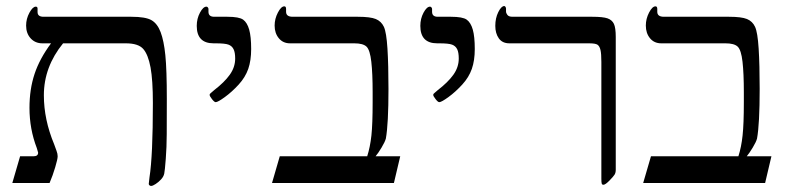

<svg xmlns="http://www.w3.org/2000/svg" viewBox="-20 -609 2629 639"><path d="M535.2 -279.8Q535.2 -207 534.9 -162.8Q534.7 -118.7 531.7 -80.1Q528.8 -41.5 526.6 -31.2Q524.4 -21 516.1 -12Q507.8 -2.9 498 3.4Q488.3 9.8 482.9 9.8Q480 9.8 477.5 7.8Q475.1 5.9 475.1 2.9L477.5 -18.6Q488.8 -90.3 488.8 -266.1Q488.8 -342.3 481 -384.8Q473.1 -427.2 456.8 -446Q440.4 -464.8 398.9 -464.8H189.9Q126 -386.2 126 -292Q126 -210.9 160.2 -128.9Q164.6 -116.7 168.2 -106.9Q171.9 -97.2 171.9 -88.9Q171.9 -79.6 163.8 -52.5Q155.8 -25.4 145 0H21L46.9 -88.9H91.8Q106.9 -88.9 106.9 -101.1L102.5 -116.2Q78.1 -179.7 78.1 -250Q78.1 -312 95 -362.8Q111.8 -413.6 149.9 -464.8H121.1Q97.2 -464.8 82 -481.4Q66.9 -498 66.9 -523.9Q66.9 -546.4 77.9 -566.7Q88.9 -586.9 99.1 -586.9Q105 -586.9 105 -580.1V-568.8Q105 -553.2 125 -553.2H417Q464.8 -553.2 484.4 -541.7Q503.9 -530.3 514.6 -502Q525.4 -473.6 530.3 -425.3Q535.2 -377 535.2 -279.8Z M815.9 -445.8Q815.9 -407.7 806.2 -379.6Q796.4 -351.6 774.2 -327.4Q752 -303.2 728.5 -286.1Q705.1 -269 697.8 -269Q693.4 -269 685.5 -279.1Q677.7 -289.1 677.7 -293Q677.7 -296.9 682.1 -299.8L692.9 -309.1Q726.6 -335 744.6 -360.1Q762.7 -385.3 762.7 -414.1Q762.7 -434.6 757.3 -445.3Q752 -456.1 740.5 -460.4Q729 -464.8 697.8 -464.8H690.9Q634.8 -464.8 634.8 -522.9Q634.8 -546.9 645.5 -566.9Q656.2 -586.9 667 -586.9Q669.4 -586.9 671.6 -584.5Q673.8 -582 673.8 -579.1V-569.8Q673.8 -553.2 692.9 -553.2H736.8Q775.9 -553.2 789.3 -543.5Q802.7 -533.7 809.3 -510.5Q815.9 -487.3 815.9 -445.8Z M1291 0H885.3L911.1 -88.9H1202.1Q1211.9 -119.6 1216.1 -158Q1220.2 -196.3 1220.2 -269V-302.2Q1220.2 -364.3 1215.8 -403.3Q1211.4 -442.4 1200 -453.6Q1188.5 -464.8 1159.2 -464.8H945.3Q921.9 -464.8 908 -481.7Q894 -498.5 894 -523.9Q894 -546.4 904.8 -567.1Q915.5 -587.9 926.3 -587.9Q932.1 -587.9 932.1 -579.1V-569.8Q932.1 -553.2 954.1 -553.2H1170.9Q1212.4 -553.2 1230.7 -545.7Q1249 -538.1 1257.6 -519.8Q1266.1 -501.5 1269.5 -447.3Q1272.9 -393.1 1272.9 -313Q1272.9 -196.3 1264.2 -147.9Q1261.2 -136.7 1249.8 -117.7Q1238.3 -98.6 1230 -88.9H1312Z M1560.1 -445.8Q1560.1 -407.7 1550.3 -379.6Q1540.5 -351.6 1518.3 -327.4Q1496.1 -303.2 1472.7 -286.1Q1449.2 -269 1441.9 -269Q1437.5 -269 1429.7 -279.1Q1421.9 -289.1 1421.9 -293Q1421.9 -296.9 1426.3 -299.8L1437 -309.1Q1470.7 -335 1488.8 -360.1Q1506.8 -385.3 1506.8 -414.1Q1506.8 -434.6 1501.5 -445.3Q1496.1 -456.1 1484.6 -460.4Q1473.1 -464.8 1441.9 -464.8H1435.1Q1378.9 -464.8 1378.9 -522.9Q1378.9 -546.9 1389.6 -566.9Q1400.4 -586.9 1411.1 -586.9Q1413.6 -586.9 1415.8 -584.5Q1418 -582 1418 -579.1V-569.8Q1418 -553.2 1437 -553.2H1481Q1520 -553.2 1533.4 -543.5Q1546.9 -533.7 1553.5 -510.5Q1560.1 -487.3 1560.1 -445.8Z M2029.3 -43.9Q2029.3 -34.2 2025.4 -27.8Q2021.5 -21.5 2008.1 -7.8Q1994.6 5.9 1988.3 5.9Q1983.9 5.9 1982.7 2.2Q1981.4 -1.5 1981.4 -14.2V-402.8Q1981.4 -430.2 1978.5 -442.6Q1975.6 -455.1 1968.8 -460Q1961.9 -464.8 1940.4 -464.8H1675.3Q1651.9 -464.8 1640.1 -481.4Q1628.4 -498 1628.4 -522.9Q1628.4 -548.8 1638.4 -568.8Q1648.4 -588.9 1658.2 -588.9Q1660.6 -588.9 1662.4 -585.9Q1664.1 -583 1664.1 -580.1V-570.8Q1664.1 -565.4 1668.7 -559.3Q1673.3 -553.2 1686 -553.2H1951.2Q1986.8 -553.2 2002 -547.9Q2017.1 -542.5 2023.2 -529.5Q2029.3 -516.6 2029.3 -485.8Z M2526.4 0H2120.6L2146.5 -88.9H2437.5Q2447.3 -119.6 2451.4 -158Q2455.6 -196.3 2455.6 -269V-302.2Q2455.6 -364.3 2451.2 -403.3Q2446.8 -442.4 2435.3 -453.6Q2423.8 -464.8 2394.5 -464.8H2180.7Q2157.2 -464.8 2143.3 -481.7Q2129.4 -498.5 2129.4 -523.9Q2129.4 -546.4 2140.1 -567.1Q2150.9 -587.9 2161.6 -587.9Q2167.5 -587.9 2167.5 -579.1V-569.8Q2167.5 -553.2 2189.5 -553.2H2406.2Q2447.8 -553.2 2466.1 -545.7Q2484.4 -538.1 2492.9 -519.8Q2501.5 -501.5 2504.9 -447.3Q2508.3 -393.1 2508.3 -313Q2508.3 -196.3 2499.5 -147.9Q2496.6 -136.7 2485.1 -117.7Q2473.6 -98.6 2465.3 -88.9H2547.4Z"/></svg>

Font: Tinos
Style: Regular
Weight: 400
Designer: Steve Matteson
Foundry: Monotype Imaging Inc.
Version: Version 1.23